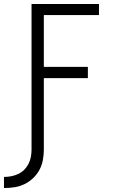

<svg xmlns="http://www.w3.org/2000/svg" viewBox="-63 -755 583 968"><path d="M-43 193Q-16 193 10 189Q36 185 60 173.5Q84 162 103.5 143.5Q123 125 135.5 102Q148 79 153 52.5Q158 26 158 0V-361H380V-418H158V-679H436V-735H96V0Q96 18 92.5 36.5Q89 55 80.5 71.5Q72 88 59 101Q46 114 29 122Q12 130 -6 133.5Q-24 137 -43 137Z"/></svg>

Font: Iosevka SS09 Light
Style: Regular
Weight: 300
Monospace: yes
Designer: Belleve Invis
Foundry: Belleve Invis
Version: Version 5.2.1; ttfautohint (v1.8.3)